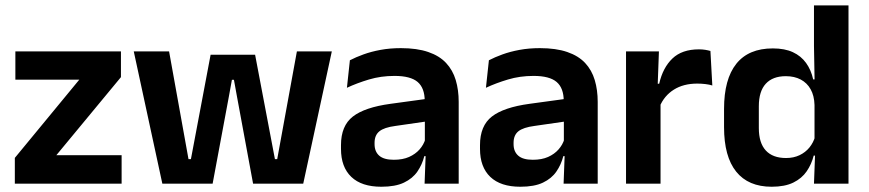

<svg xmlns="http://www.w3.org/2000/svg" viewBox="-20 -681 3222 712"><path d="M431 -105.5V0H35V-95.5L274 -385.5H37V-490.5H428.5V-395L189 -105.5Z M582 0 476 -490.5H607L679 -91H688L761 -478H926L999.5 -91H1008L1081 -490.5H1210.5L1104.5 0H918.5L858.5 -324.5L847.5 -385H840L829 -324.5L768.5 0Z M1554.5 0 1559 -120 1555.5 -131V-284.5L1555 -306.5Q1555 -354.5 1528.8 -377Q1502.5 -399.5 1443 -399.5Q1392.5 -399.5 1348.2 -386.2Q1304 -373 1266.5 -355.5L1277.5 -457.5Q1299.5 -469 1327.8 -479.2Q1356 -489.5 1391 -496Q1426 -502.5 1466.5 -502.5Q1526.5 -502.5 1568 -488.2Q1609.5 -474 1634.2 -447.5Q1659 -421 1670 -384.2Q1681 -347.5 1681 -303V0ZM1394 11.5Q1321 11.5 1282.8 -25Q1244.5 -61.5 1244.5 -129V-143Q1244.5 -214.5 1288.5 -248.8Q1332.5 -283 1428 -296L1567 -315L1574.5 -232.5L1446.5 -214Q1404.5 -208.5 1386.8 -194Q1369 -179.5 1369 -151.5V-146.5Q1369 -119 1386.2 -103.8Q1403.5 -88.5 1440.5 -88.5Q1473.5 -88.5 1497 -99Q1520.5 -109.5 1535.8 -126.8Q1551 -144 1557.5 -165.5L1575.5 -102H1553.5Q1545.5 -70.5 1527.8 -44.8Q1510 -19 1478 -3.8Q1446 11.5 1394 11.5Z M2070 0 2074.5 -120 2071 -131V-284.5L2070.5 -306.5Q2070.5 -354.5 2044.2 -377Q2018 -399.5 1958.5 -399.5Q1908 -399.5 1863.8 -386.2Q1819.5 -373 1782 -355.5L1793 -457.5Q1815 -469 1843.2 -479.2Q1871.5 -489.5 1906.5 -496Q1941.5 -502.5 1982 -502.5Q2042 -502.5 2083.5 -488.2Q2125 -474 2149.8 -447.5Q2174.5 -421 2185.5 -384.2Q2196.5 -347.5 2196.5 -303V0ZM1909.5 11.5Q1836.5 11.5 1798.2 -25Q1760 -61.5 1760 -129V-143Q1760 -214.5 1804 -248.8Q1848 -283 1943.5 -296L2082.5 -315L2090 -232.5L1962 -214Q1920 -208.5 1902.2 -194Q1884.5 -179.5 1884.5 -151.5V-146.5Q1884.5 -119 1901.8 -103.8Q1919 -88.5 1956 -88.5Q1989 -88.5 2012.5 -99Q2036 -109.5 2051.2 -126.8Q2066.5 -144 2073 -165.5L2091 -102H2069Q2061 -70.5 2043.2 -44.8Q2025.5 -19 1993.5 -3.8Q1961.5 11.5 1909.5 11.5Z M2426 -285 2393.5 -370.5H2424.5Q2438 -430 2473.5 -464Q2509 -498 2572 -498Q2585 -498 2595.5 -496.2Q2606 -494.5 2614.5 -492L2621.5 -364Q2610.5 -367.5 2596 -369.2Q2581.5 -371 2565.5 -371Q2514.5 -371 2478.8 -348.5Q2443 -326 2426 -285ZM2301.5 0V-490.5H2423.5L2418 -340L2429.5 -335.5V0Z M2841.5 11.5Q2755 11.5 2710 -44.5Q2665 -100.5 2665 -209.5V-277Q2665 -387.5 2710.5 -444.5Q2756 -501.5 2846 -501.5Q2890 -501.5 2920.2 -487.5Q2950.5 -473.5 2969.2 -447.5Q2988 -421.5 2995.5 -386.5H3033L3000.5 -291.5Q2999.5 -326 2986.2 -349.8Q2973 -373.5 2949.5 -386Q2926 -398.5 2894 -398.5Q2845.5 -398.5 2819.8 -370.5Q2794 -342.5 2794 -287V-206Q2794 -151 2819.8 -123Q2845.5 -95 2895 -95Q2923 -95 2945 -105.5Q2967 -116 2981.8 -134.2Q2996.5 -152.5 3003 -175.5L3033.5 -104H2997.5Q2989.5 -72 2971.5 -45.8Q2953.5 -19.5 2922 -4Q2890.5 11.5 2841.5 11.5ZM2998.5 0 3003 -120 3000.5 -148.5V-349L3001 -369.5L2998.5 -510V-661H3126.5V0Z"/></svg>

Font: Anek Telugu SemiBold
Style: Regular
Weight: 600
Designer: Omkar Bhoir (Telugu), Yesha Goshar (Latin)
Foundry: Ek Type
Version: Version 1.003